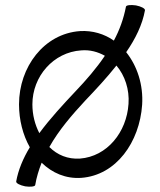

<svg xmlns="http://www.w3.org/2000/svg" viewBox="-20 -673 624 747"><path d="M470 -647C461 -600 445 -556 423 -515C386 -541 340 -555 291 -552C151 -542 54 -412 54 -267C54 -206 69 -148 96 -100C70 -57 51 -12 43 33C42 40 58 48 78 52C98 55 116 53 117 47C122 17 131 -12 142 -40C183 0 236 23 296 19C433 9 523 -121 533 -265C538 -343 514 -416 471 -470C507 -522 534 -577 544 -633C545 -640 529 -648 509 -652C488 -655 471 -653 470 -647ZM106 -267C106 -376 188 -470 296 -477C330 -480 361 -471 388 -456C355 -407 315 -361 274 -318C226 -267 175 -212 133 -155C116 -188 106 -226 106 -267ZM312 -282C353 -325 395 -370 433 -418C466 -379 484 -325 480 -269C473 -159 397 -64 291 -56C244 -53 203 -70 172 -101C209 -167 260 -226 312 -282Z"/></svg>

Font: Nupuram Light
Style: Regular
Weight: 300
Designer: Santhosh Thottingal (santhosh.thottingal@gmail.com)
Foundry: SMC
Version: Version 1.000